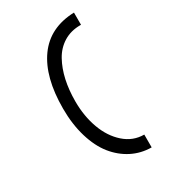

<svg xmlns="http://www.w3.org/2000/svg" viewBox="-206 -825 930 1052"><g transform="rotate(-30 259.0 -298.5)"><path d="M436 -647.5Q436 -647.5 431.6 -647.5Q371.6 -647.5 325.9 -619.4Q280.3 -591.3 253.2 -542.2Q226.1 -493.2 212.6 -431.9Q199.2 -370.6 199.2 -298.8Q199.2 -205.6 227.8 -127.4Q256.3 -49.3 310.8 -1.2Q365.2 46.9 435.5 46.9V127.9Q369.1 127.4 312 98.4Q254.9 69.3 212.4 16.4Q169.9 -36.6 145.5 -117.9Q121.1 -199.2 121.1 -298.8Q121.1 -497.1 200.9 -608.4Q280.8 -719.7 436 -724.6Z"/></g></svg>

Font: FantasqueSansM Nerd Font
Style: Regular
Weight: 400
Monospace: yes
Designer: Jany Belluz
Version: Version 1.8.0 ; ttfautohint (v1.8.2);Nerd Fonts 3.4.0